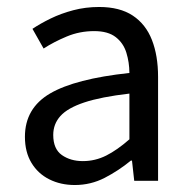

<svg xmlns="http://www.w3.org/2000/svg" viewBox="-20 -518 544 550"><path d="M194.3 12Q153.6 12 121.2 -4.3Q88.8 -20.5 70.1 -51.5Q51.4 -82.4 51.4 -126.2Q51.4 -208 123.4 -250.2Q195.4 -292.3 350.7 -309Q350.5 -339.5 342 -367Q333.5 -394.6 311.5 -411.7Q289.4 -428.9 249.9 -428.9Q208.1 -428.9 171.1 -413.4Q134 -397.9 104.9 -379L73 -435.4Q95.3 -450.4 125 -464.9Q154.7 -479.4 189.9 -488.7Q225.1 -498 264.1 -498Q323.2 -498 360.4 -473.3Q397.6 -448.6 415.2 -403.6Q432.8 -358.6 432.8 -297.7V0H364.5L358.1 -57.9H354.8Q319.7 -29.1 279.8 -8.5Q239.9 12 194.3 12ZM217.2 -56.5Q252.6 -56.5 284.1 -72.3Q315.6 -88.1 350.7 -118.9V-249.9Q269 -240.4 221.3 -224.5Q173.6 -208.6 153 -185.6Q132.5 -162.7 132.5 -131.5Q132.5 -91.2 157.3 -73.8Q182.1 -56.5 217.2 -56.5Z"/></svg>

Font: Source Sans 3
Style: Regular
Weight: 200
Designer: Paul D. Hunt
Foundry: Adobe
Version: Version 3.046;hotconv 1.0.118;makeotfexe 2.5.65603